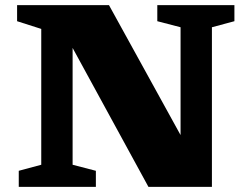

<svg xmlns="http://www.w3.org/2000/svg" viewBox="-20 -727 972 747"><path d="M140.5 -86V-614.5L46.5 -644.5V-707H404L682.5 -201.5V-621L592 -644.5V-707H892V-644.5L804.5 -621V0H557.5L262.5 -540.5V-86L353 -62.5V0H53V-62.5Z"/></svg>

Font: Newsreader 6pt
Style: Bold
Weight: 700
Designer: Hugues Gentile
Foundry: Production Type
Version: Version 1.003; ttfautohint (v1.8.3)